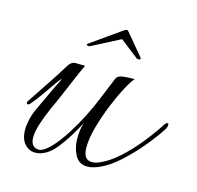

<svg xmlns="http://www.w3.org/2000/svg" viewBox="-73 -505 603 587"><g transform="rotate(15 228.5 -211.5)"><path d="M85 6Q66 6 52 -9.5Q38 -25 38 -55Q38 -69 42 -87Q46 -105 56 -126Q79 -176 90 -198.5Q101 -221 104 -227Q107 -233 105 -232Q103 -231 90.5 -213.5Q78 -196 62.5 -173.5Q47 -151 33 -135Q30 -131 26 -131Q22 -131 22 -135Q22 -139 26 -144Q54 -186 73 -214.5Q92 -243 111 -274Q121 -291 135 -290.5Q149 -290 165 -290Q161 -283 149 -255.5Q137 -228 123 -194.5Q109 -161 97 -136Q84 -106 76 -81Q68 -56 68 -38Q68 -10 89 -6Q102 -3 119.5 -18Q137 -33 155.5 -58.5Q174 -84 191.5 -115Q209 -146 222 -175Q234 -202 245 -229.5Q256 -257 264 -276Q269 -287 289 -288.5Q309 -290 322 -290Q313 -281 298 -253Q283 -225 268 -188Q253 -151 243 -114.5Q233 -78 233 -51Q233 -11 260 -11Q265 -11 270.5 -12Q276 -13 283 -16Q312 -28 342 -55Q372 -82 398.5 -115Q425 -148 443 -176Q449 -186 454 -186Q457 -186 457 -181Q457 -174 452 -166Q434 -138 406.5 -105Q379 -72 348 -44Q317 -16 287 -3Q266 6 251 6Q224 6 211.5 -17Q199 -40 199 -70Q199 -98 206 -120Q181 -70 150.5 -32Q120 6 85 6ZM164 -352Q160 -350 155 -352Q150 -354 156 -358L251 -425Q255 -428 257 -428.5Q259 -429 260 -429Q263 -429 266 -425L322 -358Q323 -357 323 -355Q323 -352 319.5 -351.5Q316 -351 312 -352L253 -398Z"/></g></svg>

Font: Gwendolyn
Style: Regular
Weight: 400
Designer: Robert E. Leuschke
Foundry: Robert E. Leuschke
Version: Version 1.010; ttfautohint (v1.8.3)